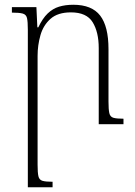

<svg xmlns="http://www.w3.org/2000/svg" viewBox="-20 -522 566 807"><path d="M499 -23V0H395V-320Q395 -387 369.5 -428.5Q344 -470 278 -470Q223 -470 192.5 -443Q162 -416 150 -374Q138 -332 138 -287V170Q138 204 141.5 219Q145 234 158.5 238Q172 242 201 242V265H97V-397Q97 -431 93.5 -446Q90 -461 75.5 -465Q61 -469 30 -469V-492H133L137 -407H141Q159 -445 180.5 -465.5Q202 -486 228.5 -494Q255 -502 288 -502Q366 -502 401 -456.5Q436 -411 436 -316V-95Q436 -62 439.5 -46.5Q443 -31 456.5 -27Q470 -23 499 -23Z"/></svg>

Font: Noto Serif Armenian ExtraLight
Style: Regular
Weight: 250
Version: Version 2.007